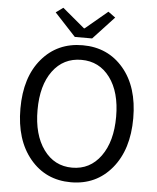

<svg xmlns="http://www.w3.org/2000/svg" viewBox="-62 -996 866 1061"><g transform="rotate(5 371.0 -465.5)"><path d="M597.5 -91Q511 13 371 13Q231 13 144.5 -91Q58 -195 58 -369Q58 -543 144.5 -645Q231 -747 371 -747Q511 -747 597.5 -645Q684 -543 684 -369Q684 -195 597.5 -91ZM371 -666Q271 -666 212 -586Q153 -506 153 -369Q153 -232 212.5 -150Q272 -68 371 -68Q470 -68 529.5 -150Q589 -232 589 -369Q589 -506 529.5 -586Q470 -666 371 -666ZM323 -789 206 -915 246 -944 369 -841H373L496 -944L536 -915L419 -789Z"/></g></svg>

Font: Noto Sans SC
Style: Regular
Weight: 400
Designer: Ryoko NISHIZUKA  (kana, bopomofo & ideographs); Paul D. Hunt (Latin, Greek & Cyrillic); Sandoll Communications , Soo-you
Foundry: Adobe
Version: Version 2.002;hotconv 1.0.116;makeotfexe 2.5.65601